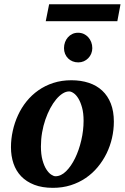

<svg xmlns="http://www.w3.org/2000/svg" viewBox="-20 -882 594 914"><path d="M377.9 -307.1Q377.9 -343.8 370.6 -370.1Q363.3 -396.5 352.8 -413.6Q342.3 -430.7 330.3 -438.7Q318.4 -446.8 309.1 -446.8Q293.9 -446.8 278.1 -436.8Q262.2 -426.8 247.3 -408.9Q232.4 -391.1 219.2 -366.5Q206.1 -341.8 196 -312.7Q186 -283.7 180.4 -251.2Q174.8 -218.8 174.8 -185.1Q174.8 -146.5 182.4 -119.4Q189.9 -92.3 200.9 -75.4Q211.9 -58.6 223.6 -50.8Q235.4 -43 244.1 -43Q270.5 -43 294.7 -66.9Q318.8 -90.8 337.4 -128.9Q356 -167 366.9 -213.9Q377.9 -260.7 377.9 -307.1ZM522 -303.2Q522 -263.7 513.2 -225.1Q504.4 -186.5 487.3 -151.6Q470.2 -116.7 445.3 -86.7Q420.4 -56.6 388.2 -34.7Q356 -12.7 316.7 -0.2Q277.3 12.2 231.9 12.2Q180.7 12.2 143.1 -2.4Q105.5 -17.1 80.8 -42.7Q56.2 -68.4 44.2 -103.8Q32.2 -139.2 32.2 -181.2Q32.2 -220.2 40.8 -259Q49.3 -297.9 65.7 -333.5Q82 -369.1 106.4 -399.4Q130.9 -429.7 162.8 -452.1Q194.8 -474.6 234.1 -487.3Q273.4 -500 319.8 -500Q365.7 -500 403.1 -487.5Q440.4 -475.1 466.8 -450.4Q493.2 -425.8 507.6 -388.9Q522 -352.1 522 -303.2ZM419.4 -652.8Q419.4 -639.2 414.3 -626.7Q409.2 -614.3 400.1 -605Q391.1 -595.7 378.9 -590.3Q366.7 -585 352.5 -585Q337.9 -585 325.4 -590.1Q313 -595.2 304 -604.2Q294.9 -613.3 289.8 -625.7Q284.7 -638.2 284.7 -652.8Q284.7 -668 289.6 -681.2Q294.4 -694.3 303.2 -704.3Q312 -714.4 324.2 -720.2Q336.4 -726.1 351.6 -726.1Q366.2 -726.1 378.7 -720.5Q391.1 -714.8 400.1 -704.8Q409.2 -694.8 414.3 -681.4Q419.4 -668 419.4 -652.8ZM538.6 -781.2H197.8L213.9 -861.8H553.7Z"/></svg>

Font: Charis SIL Eur
Style: Bold Italic
Weight: 700
Italic angle: -11°
Foundry: SIL International
Version: Version 5.000